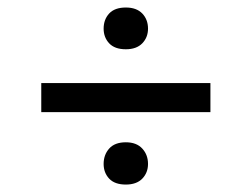

<svg xmlns="http://www.w3.org/2000/svg" viewBox="-20 -577 676 516"><path d="M258.5 -500Q258.5 -524.5 273.4 -540.7Q288.4 -556.8 318.2 -556.8Q346.9 -556.8 362.4 -540.7Q377.8 -524.5 377.8 -500Q377.8 -476.6 362.4 -460.6Q346.9 -444.6 318.2 -444.6Q288.4 -444.6 273.4 -460.6Q258.5 -476.6 258.5 -500ZM545.5 -353.7V-275.6H90.9V-353.7ZM258.5 -136.4Q258.5 -160.9 273.4 -177.7Q288.4 -194.6 318.2 -194.6Q346.9 -194.6 362.4 -177.7Q377.8 -160.9 377.8 -136.4Q377.8 -112.9 362.4 -96.9Q346.9 -81 318.2 -81Q288.4 -81 273.4 -96.9Q258.5 -112.9 258.5 -136.4Z"/></svg>

Font: Interface
Style: Regular
Weight: 400
Designer: Rasmus Andersson
Foundry: rsms
Version: Version 1.8